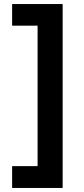

<svg xmlns="http://www.w3.org/2000/svg" viewBox="-20 -765 415 950"><path d="M40 165V57H166V-638H40V-745H290V165Z"/></svg>

Font: Plus Jakarta Display Medium
Style: Regular
Weight: 500
Designer: Gumpita Rahayu
Foundry: Tokotype Studio
Version: Version 1.000